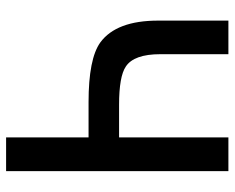

<svg xmlns="http://www.w3.org/2000/svg" viewBox="-88 -662 751 614"><g transform="rotate(90 287.0 -355.5)"><path d="M527.8 0H419.9V-263.7H307.1Q168.5 -263.7 116.2 -301.3Q46.4 -352.5 46.4 -486.3V-710.9H153.8V-493.2Q153.8 -408.7 193.4 -382.8Q225.1 -361.3 315.4 -361.3H419.9V-710.9H527.8Z"/></g></svg>

Font: Alte DIN 1451 Mittelschrift
Style: Regular
Weight: 400
Designer: Peter Wiegel
Foundry: Peter Wiegel
Version: Version 1.002 September 20, 2019